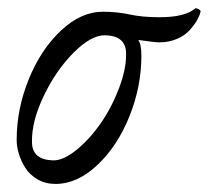

<svg xmlns="http://www.w3.org/2000/svg" viewBox="-20 -454 519 478"><path d="M324.2 -354.5Q332 -344.2 332 -315.4Q332 -238.3 302.2 -164.3Q272.5 -90.3 222.4 -43.2Q172.4 3.9 118.2 3.9Q93.3 3.9 73.7 -7.3Q54.2 -18.6 43.2 -35.9Q32.2 -53.2 26.9 -71.3Q21.5 -89.4 21.5 -105.5Q21.5 -182.6 51.5 -256.6Q81.5 -330.6 131.6 -377.7Q181.6 -424.8 236.3 -424.8Q271.5 -424.8 302.7 -418Q334 -411.1 377 -411.1Q441.4 -411.1 466.8 -433.6Q469.7 -433.6 474.4 -431.2Q479 -428.7 479.5 -425.8Q477.1 -415 470 -402.8Q462.9 -390.6 451.2 -377.9Q439.5 -365.2 419.9 -356.9Q400.4 -348.6 377 -348.6Q365.2 -348.6 324.2 -354.5ZM242.2 -366.2Q207.5 -367.2 163.6 -323.2Q119.6 -279.3 89.1 -215.6Q58.6 -151.9 59.6 -100.6Q59.6 -56.2 112.3 -54.7Q137.7 -54.2 170.4 -80.8Q203.1 -107.4 230.5 -146.7Q257.8 -186 276.1 -233.9Q294.4 -281.7 293.9 -320.3Q293.9 -364.7 242.2 -366.2Z"/></svg>

Font: Crimson
Style: Italic
Weight: 400
Italic angle: -11°
Version: Version 0.8